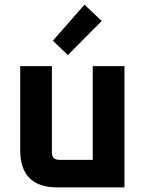

<svg xmlns="http://www.w3.org/2000/svg" viewBox="-20 -816 634 836"><path d="M68 -162.1V-528H206V-152.1Q206 -120 238.1 -120H383.9V-528H521.9V0H230.1Q68 0 68 -162.1ZM210.3 -638.9 348 -795.7 422.9 -724.6 275.4 -576.3Z"/></svg>

Font: Oxanium ExtraLight
Style: Regular
Weight: 200
Designer: Severin Meyer
Version: Version 2.000